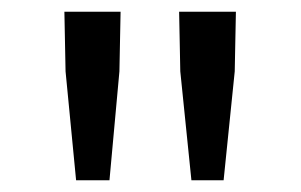

<svg xmlns="http://www.w3.org/2000/svg" viewBox="-20 -791 514 328"><path d="M110 -483 92 -669 90 -771H186L184 -669L167 -483ZM307 -483 288 -669 286 -771H383L381 -669L362 -483Z"/></svg>

Font: Noto Sans JP Thin
Style: Regular
Weight: 400
Version: Version 2.004-H2;hotconv 1.0.118;makeotfexe 2.5.65603